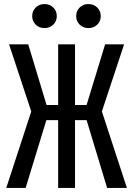

<svg xmlns="http://www.w3.org/2000/svg" viewBox="-20 -925 655 945"><path d="M266.2 0V-333.8H208.2L106.2 0H10.8L133.8 -376.4L24.6 -706.7H119L209.2 -408.2H266.2V-706.7H349.2V-408.2H406.2L497.4 -706.7H590.8L481.5 -376.4L604.6 0H507.2L406.2 -333.8H349.2V0ZM138.5 -845.6Q138.5 -871.3 155.9 -888.2Q173.3 -905.1 199.5 -905.1Q224.6 -905.1 242.1 -888.2Q259.5 -871.3 259.5 -845.6Q259.5 -820.5 242.1 -803.6Q224.6 -786.7 199.5 -786.7Q173.3 -786.7 155.9 -803.6Q138.5 -820.5 138.5 -845.6ZM354.9 -845.6Q354.9 -871.3 372.3 -888.2Q389.7 -905.1 414.9 -905.1Q441 -905.1 458.5 -888.2Q475.9 -871.3 475.9 -845.6Q475.9 -820.5 458.5 -803.6Q441 -786.7 414.9 -786.7Q389.7 -786.7 372.3 -803.6Q354.9 -820.5 354.9 -845.6Z"/></svg>

Font: Fira Code Fixed Retina
Style: Regular
Weight: 450
Monospace: yes
Designer: Carrois Corporate, Edenspiekermann AG, Nikita Prokopov
Foundry: Carrois Corporate, Edenspiekermann AG, Nikita Prokopov
Version: Version 5.002